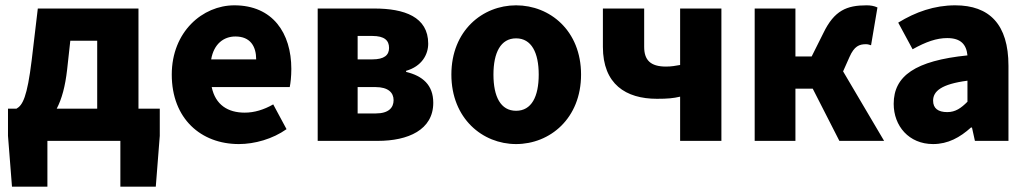

<svg xmlns="http://www.w3.org/2000/svg" viewBox="-20 -529 3865 721"><path d="M232 -267 244 -376H345V-121H193C212 -157 225 -205 232 -267ZM158 0H432V172H565L580 -19V-121H500V-497H122L99 -303C82 -164 65 -134 42 -121H10V-19L25 172H158Z M877 12C936 12 1004 -7 1056 -44L1006 -137C971 -117 935 -106 899 -106C836 -106 789 -135 775 -202H1068C1071 -216 1074 -242 1074 -270C1074 -405 1004 -509 860 -509C741 -509 625 -410 625 -249C625 -83 735 12 877 12ZM773 -306C783 -364 820 -392 864 -392C920 -392 942 -355 942 -306Z M1173 0H1399C1512 0 1607 -41 1607 -143C1607 -210 1567 -244 1505 -259V-263C1564 -280 1588 -324 1588 -365C1588 -466 1498 -497 1386 -497H1173ZM1323 -306V-394H1378C1424 -394 1441 -377 1441 -349C1441 -322 1423 -306 1378 -306ZM1323 -103V-202H1390C1438 -202 1458 -181 1458 -153C1458 -125 1440 -103 1391 -103Z M1918 12C2045 12 2162 -84 2162 -249C2162 -414 2045 -509 1918 -509C1792 -509 1675 -414 1675 -249C1675 -84 1792 12 1918 12ZM1918 -113C1860 -113 1833 -166 1833 -249C1833 -331 1860 -385 1918 -385C1976 -385 2003 -331 2003 -249C2003 -166 1976 -113 1918 -113Z M2534 0H2689V-497H2534V-285C2517 -282 2502 -279 2481 -279C2422 -279 2399 -304 2399 -353V-497H2244V-353C2244 -213 2330 -158 2447 -158C2488 -158 2508 -160 2534 -166Z M2814 0H2967V-196H3032L3132 0H3300L3146 -261L3170 -315C3188 -356 3207 -363 3232 -363C3239 -363 3245 -361 3251 -359L3275 -501C3262 -507 3249 -509 3234 -509C3160 -509 3113 -490 3072 -405L3028 -317H2967V-497H2814Z M3484 12C3540 12 3585 -13 3626 -50H3630L3641 0H3767V-282C3767 -438 3695 -509 3567 -509C3489 -509 3418 -484 3353 -444L3407 -344C3457 -372 3497 -386 3537 -386C3588 -386 3609 -362 3613 -321C3417 -301 3336 -244 3336 -139C3336 -56 3393 12 3484 12ZM3537 -108C3503 -108 3484 -122 3484 -151C3484 -186 3514 -213 3613 -226V-147C3589 -123 3568 -108 3537 -108Z"/></svg>

Font: DAIFUKU Sans
Style: Bold
Weight: 700
Designer: Original font ‘Source Han Sans JP’ : Paul D. Hunt
Foundry: Daifuku
Version: Version 1.000